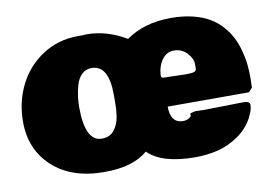

<svg xmlns="http://www.w3.org/2000/svg" viewBox="-65 -639 1078 765"><g transform="rotate(-10 474.0 -256.5)"><path d="M15.6 -232.4Q15.6 -312.5 49.3 -380.4Q83 -448.2 146.5 -489.7Q210 -531.2 290 -531.2H308.6Q314.5 -532.2 326.2 -532.2Q407.2 -532.2 485.4 -485.4Q558.1 -538.1 668 -538.1Q715.8 -538.1 755.4 -528.3Q794.9 -518.6 822.5 -502.2Q850.1 -485.8 871.1 -462.2Q892.1 -438.5 904.5 -413.6Q917 -388.7 925 -358.9Q933.1 -329.1 935.8 -302.7Q938.5 -276.4 938.5 -248Q938.5 -241.7 938 -228.5Q937.5 -215.3 937.5 -209L922.9 -192.4H593.8Q593.8 -125 645.5 -125Q664.1 -125 677.7 -138.7V-149.4Q679.7 -151.4 699.2 -155.3Q705.1 -155.3 716.8 -154.8Q728.5 -154.3 734.4 -154.3Q761.2 -154.3 813.7 -155.8Q866.2 -157.2 892.6 -157.2Q919.9 -157.2 919.9 -142.6Q919.9 -129.4 914.1 -113.3L903.3 -89.8Q880.9 -48.8 840.8 -22Q800.8 4.9 758.1 15.1Q715.3 25.4 668 25.4Q533.2 25.4 476.6 -31.2Q418.5 20.5 300.8 20.5Q169.4 20.5 92.5 -49.6Q15.6 -119.6 15.6 -232.4ZM246.1 -252Q246.1 -112.3 313.5 -112.3Q331.1 -112.3 344.2 -118.7Q357.4 -125 365.5 -136.5Q373.5 -147.9 378.9 -160.6Q384.3 -173.3 386.7 -190.4Q389.2 -207.5 389.9 -220Q390.6 -232.4 390.6 -248V-277.3Q390.6 -396.5 321.3 -396.5Q297.9 -396.5 281.7 -380.9Q265.6 -365.2 258.5 -340.1Q251.5 -314.9 248.8 -293.9Q246.1 -272.9 246.1 -252ZM587.9 -320.3Q587.9 -313.5 591.1 -311Q594.2 -308.6 601.6 -308.6H613.3Q623 -308.6 649.2 -307.6Q675.3 -306.6 687.5 -306.6Q711.9 -306.6 721.2 -309.8Q730.5 -313 730.5 -324.2V-339.8Q730.5 -362.8 709.5 -385.5Q688.5 -408.2 656.2 -408.2Q627.4 -408.2 608.9 -383.1Q590.3 -357.9 587.9 -320.3Z"/></g></svg>

Font: Bowlby One SC
Style: Regular
Weight: 400
Width: 1
Version: Version 1.2